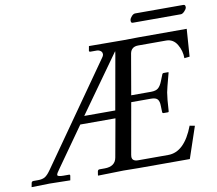

<svg xmlns="http://www.w3.org/2000/svg" viewBox="-83 -864 1086 963"><g transform="rotate(-10 460.0 -382.5)"><path d="M890 -723H645Q636 -723 636 -733V-738Q638 -748 647 -757.5Q656 -767 665 -767H910Q920 -767 920 -756V-752Q918 -743 908 -733Q898 -723 890 -723ZM471 -1 341 2 340 0 343 -19Q345 -28 353 -28H379Q433 -28 441 -72L476 -266H297L157 -68Q139 -44 139 -37Q139 -28 169 -28H198Q203 -28 203 -22L199 1Q133 -1 94 -1L2 1L6 -20Q8 -28 17 -28H40Q62 -28 75.5 -36Q89 -44 107 -70L463 -577Q469 -585 470 -591V-595Q470 -605 461.5 -611Q453 -617 442 -617H411Q406 -617 404.5 -619.5Q403 -622 404 -624L408 -646L583 -645L661 -646H906L896 -506L869 -503Q869 -541 849.5 -573.5Q830 -606 794 -606H652Q617 -606 610 -574L574 -366H675Q700 -366 712 -376.5Q724 -387 733 -410L745 -440Q747 -448 754 -448H776Q780 -448 778 -444Q775 -433 770 -414Q765 -395 761 -379.5Q757 -364 754 -349Q749 -321 745 -253L742 -250H719Q712 -250 712 -257L711 -288Q711 -311 702 -321.5Q693 -332 669 -332H568L522 -72Q521 -68 521 -62Q521 -39 552 -39H705Q788 -39 836 -165L862 -160L808 0H546ZM324 -305H482L530 -575Q532 -585 532.5 -590.5Q533 -596 533 -598Z"/></g></svg>

Font: Linux Libertine O
Style: Italic
Weight: 400
Italic angle: -12°
Designer: Philipp H. Poll
Foundry: Philipp H. Poll
Version: Version 5.1.6